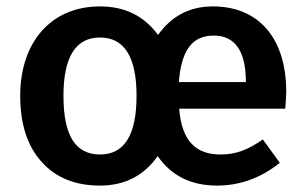

<svg xmlns="http://www.w3.org/2000/svg" viewBox="-20 -564 951 599"><path d="M873 -277C873 -444 788 -544 644 -544C572 -544 515 -514 473 -455C430 -514 370 -544 292 -544C138 -544 43 -431 43 -265C43 -178 65 -109 109 -60C153 -10 214 15 292 15C369 15 429 -16 472 -77C514 -16 576 15 657 15C729 15 794 -9 853 -56L800 -129C753 -96 715 -82 668 -82C593 -82 547 -122 539 -225H870C872 -253 873 -270 873 -277ZM747 -308H538C546 -411 582 -453 647 -453C714 -453 746 -403 747 -314ZM292 -82C216 -82 178 -140 178 -265C178 -386 216 -447 292 -447C368 -447 406 -386 406 -265C406 -143 368 -82 292 -82Z"/></svg>

Font: Fira Sans Medium
Style: Regular
Weight: 500
Designer: Carrois Corporate & Edenspiekermann AG
Foundry: Carrois Corporate GbR & Edenspiekermann AG
Version: Version 4.203